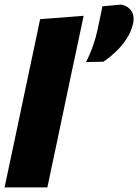

<svg xmlns="http://www.w3.org/2000/svg" viewBox="-25 -817 602 837"><path d="M-5 0Q6 -52.5 16.5 -102Q27 -151.5 40.5 -214.5L99 -492.5Q112 -553.5 124.5 -612.5Q136.5 -671.5 150 -733.5L339.5 -748Q327 -690 314 -627Q300.5 -563.5 285.5 -493.5L227 -215Q213.5 -151 203 -102Q192.5 -52.5 181.5 0ZM350 -546.5Q367.5 -580.5 380.2 -616.8Q393 -653 400 -686.5Q405.5 -712.5 411 -738.5Q416.5 -764.5 421.5 -789.5L503.5 -797Q531 -792 547 -770.5Q557.5 -755.5 557.5 -735Q557.5 -726 555.5 -716Q547.5 -679 526.5 -647.2Q505.5 -615.5 478.5 -590.2Q451.5 -565 426 -548Z"/></svg>

Font: Heraclito ExtraBold
Style: Italic
Weight: 800
Italic angle: -12°
Designer: Kostas Bartsokas (font) & Cristiano Sobral (main changes)
Foundry: Kostas Bartsokas (font) & Cristiano Sobral (main changes)
Version: Version 1.00;July 8, 2020;FontCreator 13.0.0.2655 64-bit